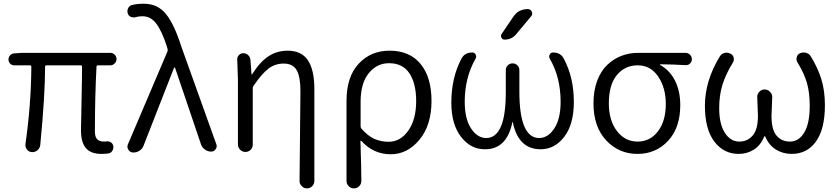

<svg xmlns="http://www.w3.org/2000/svg" viewBox="-20 -829 4590 1050"><path d="M535.2 12.7Q476.6 12.7 449.7 -19Q422.9 -50.8 422.9 -115.2Q422.9 -142.6 425.8 -272Q428.7 -401.4 428.7 -464.8Q428.7 -471.7 421.9 -471.7H234.4Q226.6 -471.7 226.6 -464.8Q226.6 -308.6 200.2 -36.1Q198.2 -19.5 185.5 -7.8Q172.9 2.9 157.2 2.9Q156.2 2.9 154.3 2.9Q137.7 2 127 -11.7Q119.1 -22.5 119.1 -35.2Q119.1 -38.1 119.1 -41Q150.4 -259.8 151.4 -464.8Q151.4 -471.7 143.6 -471.7H57.6Q44.9 -471.7 35.6 -481Q26.4 -490.2 26.4 -503.9Q26.4 -516.6 35.2 -526.4Q43.9 -536.1 57.6 -537.1L101.6 -540H583Q596.7 -540 606.9 -530.3Q617.2 -520.5 617.2 -506.3Q617.2 -492.2 606.9 -481.9Q596.7 -471.7 583 -471.7H515.6Q507.8 -471.7 507.8 -464.8Q499 -301.8 499 -109.4Q499 -80.1 511.7 -67.4Q524.4 -54.7 549.8 -54.7Q555.7 -54.7 562.5 -55.7Q576.2 -57.6 586.9 -50.3Q597.7 -43 599.6 -30.3Q601.6 -16.6 594.7 -4.9Q587.9 6.8 575.2 9.8Q556.6 12.7 535.2 12.7Z M764.6 -31.2Q757.8 -13.7 741.2 -3.9Q727.5 4.9 711.9 4.9Q709 4.9 705.1 4.9Q689.5 2.9 681.6 -10.7Q676.8 -18.6 676.8 -27.3Q676.8 -33.2 679.7 -40L895.5 -546.9Q898.4 -553.7 896.5 -560.5L891.6 -578.1Q864.3 -661.1 834 -700.7Q803.7 -740.2 758.8 -740.2Q739.3 -740.2 722.7 -735.4Q709 -731.4 695.8 -736.8Q682.6 -742.2 678.7 -755.9Q676.8 -761.7 676.8 -767.6Q676.8 -776.4 680.7 -784.2Q687.5 -797.9 702.1 -801.8Q730.5 -808.6 766.6 -808.6Q841.8 -808.6 887.2 -752.9Q932.6 -697.3 971.7 -574.2L1163.1 -40Q1165 -34.2 1165 -29.3Q1165 -20.5 1159.2 -12.7Q1150.4 0 1134.8 0Q1116.2 0 1100.6 -11.2Q1085 -22.5 1079.1 -40L937.5 -458Q936.5 -460 934.6 -460Q932.6 -460 931.6 -458Z M1699.2 160.2Q1699.2 176.8 1687.5 189Q1675.8 201.2 1658.7 201.2Q1641.6 201.2 1629.9 188.5Q1618.2 176.8 1618.2 161.1L1623 -331.1Q1623 -410.2 1602.1 -445.8Q1581.1 -481.4 1531.2 -481.4Q1485.4 -481.4 1449.2 -454.6Q1413.1 -427.7 1366.2 -359.4Q1362.3 -353.5 1362.3 -345.7V-39.1Q1362.3 -21.5 1350.6 -9.8Q1338.9 2 1322.3 2Q1305.7 2 1293.5 -9.8Q1281.2 -21.5 1281.2 -39.1V-393.6L1277.3 -504.9Q1277.3 -517.6 1286.1 -527.3Q1295.9 -538.1 1310.5 -538.1Q1326.2 -538.1 1337.4 -527.3Q1348.6 -516.6 1349.6 -501L1355.5 -423.8Q1355.5 -421.9 1356.9 -421.9Q1358.4 -421.9 1359.4 -423.8Q1401.4 -490.2 1447.8 -521Q1494.1 -551.8 1553.7 -551.8Q1628.9 -551.8 1664.1 -499Q1699.2 -446.3 1699.2 -340.8Z M1875 160.2V-277.3Q1875 -409.2 1941.4 -480.5Q2007.8 -551.8 2110.4 -551.8Q2220.7 -551.8 2280.3 -479Q2339.8 -406.2 2339.8 -277.3Q2339.8 -144.5 2273.9 -64.9Q2208 14.6 2117.2 14.6Q2021.5 14.6 1956.1 -58.6Q1955.1 -59.6 1953.1 -59.1Q1951.2 -58.6 1951.2 -56.6Q1956.1 88.9 1956.1 161.1Q1956.1 176.8 1944.3 189Q1932.6 201.2 1915.5 201.2Q1898.4 201.2 1886.7 189Q1875 176.8 1875 160.2ZM2105.5 -53.7Q2169.9 -53.7 2212.9 -114.7Q2255.9 -175.8 2255.9 -276.4Q2255.9 -372.1 2219.2 -427.7Q2182.6 -483.4 2107.4 -483.4Q2041 -483.4 1996.6 -428.7Q1952.1 -374 1952.1 -272.5V-137.7Q1952.1 -129.9 1957 -125Q1993.2 -84 2028.8 -68.8Q2064.5 -53.7 2105.5 -53.7Z M2787.1 -737.3Q2815.4 -779.3 2866.2 -779.3Q2881.8 -779.3 2888.2 -765.1Q2894.5 -751 2884.8 -740.2L2801.8 -640.6Q2777.3 -612.3 2739.3 -612.3Q2727.5 -612.3 2722.2 -623Q2716.8 -633.8 2723.6 -643.6ZM2936.5 -12.7Q2814.5 -12.7 2784.2 -161.1Q2784.2 -162.1 2783.2 -162.1Q2782.2 -162.1 2782.2 -161.1Q2752 -12.7 2632.8 -12.7Q2631.8 -12.7 2630.9 -12.7Q2553.7 -12.7 2501 -81.1Q2448.2 -149.4 2448.2 -267.6Q2448.2 -404.3 2503.9 -508.8Q2521.5 -542 2562.5 -542Q2575.2 -542 2581.1 -530.8Q2586.9 -519.5 2581.1 -508.8Q2521.5 -405.3 2521.5 -272.5Q2521.5 -178.7 2556.2 -126.5Q2590.8 -74.2 2638.7 -74.2Q2747.1 -74.2 2746.1 -329.1V-445.3Q2746.1 -460.9 2756.8 -471.7Q2767.6 -482.4 2783.2 -482.4Q2798.8 -482.4 2809.6 -471.7Q2820.3 -460.9 2820.3 -445.3V-329.1Q2820.3 -74.2 2928.7 -74.2Q2976.6 -74.2 3011.2 -126.5Q3045.9 -178.7 3045.9 -272.5Q3045.9 -406.2 2986.3 -508.8Q2980.5 -519.5 2986.3 -530.8Q2992.2 -542 3004.9 -542Q3045.9 -542 3063.5 -507.8Q3118.2 -405.3 3118.2 -271.5Q3118.2 -149.4 3065.9 -81.1Q3013.7 -12.7 2936.5 -12.7Z M3225.6 -263.7Q3225.6 -333 3245.6 -386.7Q3265.6 -440.4 3300.3 -473.6Q3335 -506.8 3377.9 -523.4Q3420.9 -540 3469.7 -540H3728.5Q3743.2 -540 3753.4 -529.8Q3763.7 -519.5 3763.7 -504.9Q3763.7 -491.2 3753.4 -481.4Q3743.2 -471.7 3728.5 -472.7Q3667 -476.6 3591.8 -477.5Q3589.8 -477.5 3589.8 -475.6Q3589.8 -473.6 3591.8 -472.7Q3643.6 -443.4 3671.9 -387.2Q3700.2 -331.1 3700.2 -253.9Q3700.2 -130.9 3633.8 -59.1Q3567.4 12.7 3465.8 12.7Q3364.3 12.7 3294.9 -61.5Q3225.6 -135.7 3225.6 -263.7ZM3466.8 -54.7Q3535.2 -54.7 3578.1 -110.8Q3621.1 -167 3621.1 -260.7Q3621.1 -348.6 3579.6 -410.2Q3538.1 -471.7 3467.8 -471.7Q3397.5 -471.7 3353.5 -418.5Q3309.6 -365.2 3309.6 -263.7Q3309.6 -169.9 3354 -112.3Q3398.4 -54.7 3466.8 -54.7Z M4019.5 12.7Q3937.5 12.7 3886.2 -55.2Q3835 -123 3835 -251Q3835 -386.7 3916 -519.5Q3924.8 -535.2 3941.4 -539.1Q3948.2 -541 3954.1 -541Q3963.9 -541 3973.6 -536.1Q3988.3 -529.3 3992.2 -514.2Q3996.1 -499 3987.3 -485.4Q3950.2 -425.8 3931.6 -367.7Q3913.1 -309.6 3913.1 -237.3Q3913.1 -151.4 3943.8 -103Q3974.6 -54.7 4023.4 -54.7Q4067.4 -54.7 4096.2 -87.9Q4125 -121.1 4125 -194.3L4121.1 -299.8Q4121.1 -314.5 4131.8 -326.2Q4143.6 -339.8 4161.1 -339.8Q4179.7 -339.8 4191.4 -326.2Q4203.1 -314.5 4203.1 -298.8L4199.2 -194.3Q4199.2 -119.1 4227.1 -86.9Q4254.9 -54.7 4299.8 -54.7Q4348.6 -54.7 4378.4 -104.5Q4408.2 -154.3 4408.2 -250Q4408.2 -323.2 4392.6 -376.5Q4377 -429.7 4340.8 -488.3Q4333 -502 4337.4 -517.1Q4341.8 -532.2 4355.5 -538.1Q4365.2 -542 4375 -542Q4381.8 -542 4388.7 -540Q4405.3 -535.2 4414.1 -520.5Q4452.1 -459 4471.7 -396Q4491.2 -333 4491.2 -253.9Q4491.2 -123 4442.4 -55.2Q4393.6 12.7 4309.6 12.7Q4261.7 12.7 4223.1 -11.2Q4184.6 -35.2 4165 -82Q4164.1 -84 4162.1 -84Q4160.2 -84 4159.2 -82Q4139.6 -34.2 4102.5 -10.7Q4065.4 12.7 4019.5 12.7Z"/></svg>

Font: Gen Jyuu Gothic Normal
Style: Regular
Weight: 300
Designer: [Source Han Sans]
Ryoko NISHIZUKA  (kana & ideographs); Paul D. Hunt (Latin, Greek & Cyrillic); Wenlong ZHANG  (bopomofo
Version: Version 1.002.20150607